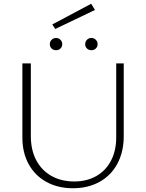

<svg xmlns="http://www.w3.org/2000/svg" viewBox="-20 -995 777 1021"><path d="M258 -865 465 -975 485 -942 274 -841ZM245 -760Q245 -774 254.5 -783.5Q264 -793 278 -793Q292 -793 301.5 -783.5Q311 -774 311 -760Q311 -746 301.5 -737Q292 -728 278 -728Q264 -728 254.5 -737Q245 -746 245 -760ZM433 -760Q433 -774 442.5 -783.5Q452 -793 466 -793Q480 -793 489.5 -783.5Q499 -774 499 -760Q499 -746 489.5 -737Q480 -728 466 -728Q452 -728 442.5 -737Q433 -746 433 -760ZM99 -264V-658H144V-271Q144 -198 172.5 -143.5Q201 -89 253.5 -59.5Q306 -30 375 -30Q442 -30 492.5 -59Q543 -88 570.5 -141Q598 -194 598 -264V-658H638V-271Q638 -188 604.5 -125Q571 -62 509.5 -28Q448 6 368 6Q288 6 227 -27.5Q166 -61 132.5 -122Q99 -183 99 -264Z"/></svg>

Font: Ysabeau SC Light
Style: Regular
Weight: 300
Designer: Christian Thalmann (Catharsis Fonts)
Version: Version 0.003